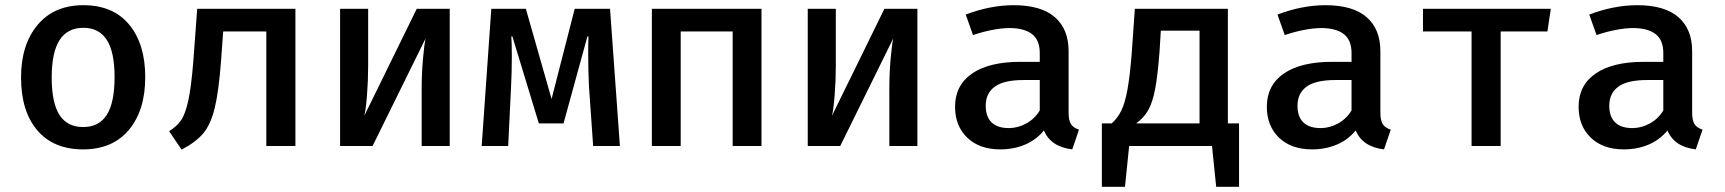

<svg xmlns="http://www.w3.org/2000/svg" viewBox="-20 -562 6640 739"><path d="M539 -265Q539 -137 476 -62Q413 13 300 13Q186 13 123.5 -60.5Q61 -134 61 -264Q61 -390 124.5 -466Q188 -542 301 -542Q415 -542 477 -467.5Q539 -393 539 -265ZM179 -264Q179 -166 209 -119.5Q239 -73 300 -73Q361 -73 391 -120Q421 -167 421 -265Q421 -362 391 -408.5Q361 -455 301 -455Q240 -455 209.5 -408Q179 -361 179 -264Z M1117 0H1005V-441H839L831 -330Q822 -210 806.5 -146.5Q791 -83 762.5 -49Q734 -15 679 14L631 -57Q660 -75 676.5 -98.5Q693 -122 704.5 -174Q716 -226 724 -325L739 -528H1117Z M1711 0H1603V-217Q1603 -280 1608 -335.5Q1613 -391 1618 -414L1414 0H1289V-528H1397V-310Q1397 -252 1392.5 -195Q1388 -138 1382 -116L1584 -528H1711Z M2366 0H2263L2247 -228Q2244 -288 2244 -351Q2244 -397 2245 -422H2241L2149 -87H2054L1952 -422H1948Q1950 -397 1950 -345Q1950 -284 1947 -227L1936 0H1834L1871 -528H2004L2103 -181L2192 -528H2328Z M2800 -441H2600V0H2489V-528H2911V0H2800Z M3511 0H3403V-217Q3403 -280 3408 -335.5Q3413 -391 3418 -414L3214 0H3089V-528H3197V-310Q3197 -252 3192.5 -195Q3188 -138 3182 -116L3384 -528H3511Z M4133 -63 4107 13Q4024 3 3998 -60Q3969 -24 3925.5 -5.5Q3882 13 3830 13Q3750 13 3703 -32Q3656 -77 3656 -151Q3656 -234 3721.5 -279Q3787 -324 3907 -324H3982V-358Q3982 -408 3952 -431Q3922 -454 3865 -454Q3837 -454 3800 -447Q3763 -440 3725 -427L3697 -506Q3792 -542 3882 -542Q3987 -542 4040 -496Q4093 -450 4093 -365V-129Q4093 -99 4102 -84.5Q4111 -70 4133 -63ZM3982 -137V-254H3920Q3844 -254 3809 -228.5Q3774 -203 3774 -155Q3774 -113 3796.5 -91Q3819 -69 3863 -69Q3898 -69 3930.5 -87Q3963 -105 3982 -137Z M4749 -87V157H4661L4645 0H4326L4310 157H4221V-87H4259Q4282 -108 4296 -136.5Q4310 -165 4319.5 -217Q4329 -269 4336 -358L4348 -528H4706V-87ZM4597 -444H4448L4443 -364Q4436 -271 4426 -219Q4416 -167 4399.5 -138Q4383 -109 4353 -87H4370H4597Z M5333 -63 5307 13Q5224 3 5198 -60Q5169 -24 5125.5 -5.5Q5082 13 5030 13Q4950 13 4903 -32Q4856 -77 4856 -151Q4856 -234 4921.5 -279Q4987 -324 5107 -324H5182V-358Q5182 -408 5152 -431Q5122 -454 5065 -454Q5037 -454 5000 -447Q4963 -440 4925 -427L4897 -506Q4992 -542 5082 -542Q5187 -542 5240 -496Q5293 -450 5293 -365V-129Q5293 -99 5302 -84.5Q5311 -70 5333 -63ZM5182 -137V-254H5120Q5044 -254 5009 -228.5Q4974 -203 4974 -155Q4974 -113 4996.5 -91Q5019 -69 5063 -69Q5098 -69 5130.5 -87Q5163 -105 5182 -137Z M5936 -441H5756V0H5644V-441H5457V-528H5949Z M6533 -63 6507 13Q6424 3 6398 -60Q6369 -24 6325.5 -5.5Q6282 13 6230 13Q6150 13 6103 -32Q6056 -77 6056 -151Q6056 -234 6121.5 -279Q6187 -324 6307 -324H6382V-358Q6382 -408 6352 -431Q6322 -454 6265 -454Q6237 -454 6200 -447Q6163 -440 6125 -427L6097 -506Q6192 -542 6282 -542Q6387 -542 6440 -496Q6493 -450 6493 -365V-129Q6493 -99 6502 -84.5Q6511 -70 6533 -63ZM6382 -137V-254H6320Q6244 -254 6209 -228.5Q6174 -203 6174 -155Q6174 -113 6196.5 -91Q6219 -69 6263 -69Q6298 -69 6330.5 -87Q6363 -105 6382 -137Z"/></svg>

Font: Fira Mono Medium
Style: Regular
Weight: 500
Designer: Carrois Corporate & Edenspiekermann AG
Foundry: Carrois Corporate GbR & Edenspiekermann AG
Version: Version 3.206